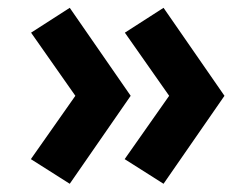

<svg xmlns="http://www.w3.org/2000/svg" viewBox="-20 -498 604 479"><path d="M388 -39.5 291 -101 402 -259 291.5 -416.5 388 -478.5 540 -259ZM154 -39.5 57 -101 168 -259 57.5 -416.5 154 -478.5 306 -259Z"/></svg>

Font: Geologica SemiBold
Style: Regular
Weight: 600
Designer: Sindre Bremnes, Frode Helland
Foundry: Monokrom Skriftforlag AS
Version: Version 1.010;gftools[0.9.28]